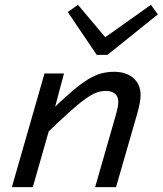

<svg xmlns="http://www.w3.org/2000/svg" viewBox="-20 -766 666 786"><path d="M241.9 -465.3 193.2 -281.9H194.8L114.3 0H28.6L162.2 -465.3ZM151.5 -201.6 178.6 -303.2Q234.5 -357.8 273.8 -391.3Q313.1 -424.8 342 -442.1Q370.9 -459.4 395.8 -465.7Q420.8 -472.1 447.5 -472.1Q496.4 -472.1 526 -446.4Q555.6 -420.7 555.6 -375.8Q555.6 -363.9 552.4 -345.5Q549.2 -327 540.8 -297.3L455 0H369.4L454 -294.5Q460.2 -316.7 462.2 -328.7Q464.3 -340.7 464.3 -348.9Q464.3 -371.1 450.5 -382.5Q436.8 -393.8 412.7 -393.8Q395.1 -393.8 376.6 -387.4Q358 -381 330.6 -361.9Q303.1 -342.8 260.6 -304.3Q218 -265.8 151.5 -201.6ZM626.1 -707.2 420 -541.3H389.3L396.1 -603.1L597.8 -746.3ZM257.4 -716.8 299.2 -746.3 419.6 -603.1 406.7 -541.3H376Z"/></svg>

Font: Intel One Mono Light
Style: Italic
Weight: 300
Italic angle: -16°
Monospace: yes
Designer: Fred Shallcrass
Foundry: Frere-Jones Type LLC
Version: Version 1.004